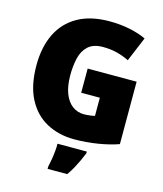

<svg xmlns="http://www.w3.org/2000/svg" viewBox="-135 -823 974 1144"><g transform="rotate(15 352.0 -251.5)"><path d="M344 -418H646V-33Q594 -14 521.5 -2Q449 10 375 10Q280 10 205 -30Q130 -70 87 -152Q44 -234 44 -359Q44 -471 84 -553Q124 -635 203 -679.5Q282 -724 398 -724Q466 -724 525 -711.5Q584 -699 625 -679L562 -528Q523 -547 484 -556.5Q445 -566 400 -566Q341 -566 309 -537Q277 -508 265.5 -460Q254 -412 254 -354Q254 -288 271.5 -242Q289 -196 320.5 -172.5Q352 -149 393 -149Q399 -149 412.5 -150Q426 -151 439.5 -153Q453 -155 459 -157V-269H344ZM467 72Q456 99 445 122.5Q434 146 421 170Q408 194 389 221H268V207Q273 186 277.5 159Q282 132 284.5 106Q287 80 286 61H467Z"/></g></svg>

Font: Noto Sans Display Black
Style: Regular
Weight: 900
Designer: Monotype Design Team
Foundry: Monotype Imaging Inc.
Version: Version 2.003